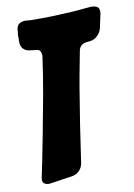

<svg xmlns="http://www.w3.org/2000/svg" viewBox="-82 -777 575 826"><g transform="rotate(-10 205.0 -364.5)"><path d="M73 -6H71L66 -5Q54 -5 45.5 -10Q37 -15 37 -29Q37 -32 39 -42L53 -109Q58 -136 63.5 -163Q69 -190 74 -216Q91 -304 106 -387.5Q121 -471 132 -552Q132 -565 127.5 -573Q123 -581 108 -582L82 -585Q65 -587 54.5 -598Q44 -609 44 -627V-657Q44 -664 45 -667Q46 -669 46 -677Q47 -714 86 -714L99 -713Q106 -712 112 -712Q118 -712 125 -712H151Q188 -712 223.5 -713.5Q259 -715 293 -717L374 -724Q389 -724 399.5 -719Q410 -714 410 -697Q410 -689 409 -686L397 -630Q393 -610 378.5 -595.5Q364 -581 345 -579H344Q340 -578 336 -578Q332 -578 327 -577Q299 -573 294 -544L275 -444Q265 -390 257.5 -341Q250 -292 240 -232L216 -70Q213 -50 200 -36.5Q187 -23 167 -20Z"/></g></svg>

Font: Bangerz 2
Style: Regular
Weight: 400
Designer: vernon adams
Foundry: Vernon Adams
Version: Version 2.10;December 28, 2023;FontCreator 13.0.0.2683 64-bi